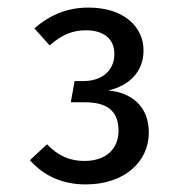

<svg xmlns="http://www.w3.org/2000/svg" viewBox="-20 -825 472 507"><path d="M214 -805C158 -805 112 -786 71 -750L111 -705C143 -733 171 -745 207 -745C253 -745 282 -723 282 -683C282 -635 245 -611 201 -611H177L167 -555H203C258 -555 293 -536 293 -480C293 -430 258 -400 203 -400C165 -400 134 -413 104 -444L59 -402C95 -361 145 -338 206 -338C310 -338 373 -399 373 -475C373 -546 325 -581 266 -586C321 -599 359 -635 359 -692C359 -754 307 -805 214 -805Z"/></svg>

Font: Glow Sans SC Normal Book
Style: Regular
Weight: 500
Designer: Ryoko NISHIZUKA (kana, bopomofo & ideographs); Paul D. Hunt (Latin, Greek & Cyrillic); Sandoll Communications, Soo-young
Version: Version 0.93